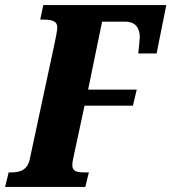

<svg xmlns="http://www.w3.org/2000/svg" viewBox="-41 -734 673 754"><path d="M-21 0H294L308 -57H289C262 -57 243 -61 243 -85C243 -94 244 -101 248 -119L291 -319H481L496 -382H305L360 -649H450C493 -649 508 -622 508 -587C508 -579 504 -547 502 -524H574L612 -714H129L117 -657H127C160 -657 184 -653 184 -626C184 -612 176 -578 172 -557L77 -114C69 -65 36 -57 3 -57H-7Z"/></svg>

Font: Noto Serif ExtraCondensed Black
Style: Italic
Weight: 900
Width: 2
Italic angle: -12°
Designer: Monotype Design Team
Foundry: Monotype Imaging Inc.
Version: Version 2.014